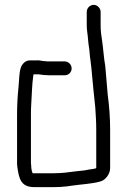

<svg xmlns="http://www.w3.org/2000/svg" viewBox="-20 -757 522 788"><path d="M245 -505H182C176 -505 170 -505 164 -506C151 -506 142 -511 129 -509H101C83 -509 69 -492 65 -478C58 -455 59 -429 56 -400C52 -360 50 -327 50 -282V-93C50 -86 50 -80 51 -73C58 -24 65 11 121 11H201C217 11 239 10 254 8L275 5C316 -1 355 -2 391 -12C412 -17 432 -42 432 -67V-226C432 -275 428 -324 422 -369C419 -409 415 -448 412 -486C406 -519 404 -557 399 -590C396 -611 393 -628 393 -651V-708C393 -723 380 -737 365 -737C349 -737 336 -724 336 -708V-652C336 -643 337 -634 338 -626C341 -607 342 -581 345 -564C348 -550 348 -527 351 -512L355 -478C360 -424 365 -370 371 -316C373 -285 375 -257 375 -226V-68C375 -64 348 -62 344 -61L329 -58C317 -56 306 -56 292 -54C263 -50 234 -46 201 -46H114C110 -55 108 -66 108 -78C107 -83 107 -88 107 -93V-282C107 -299 107 -313 108 -326C111 -368 111 -411 117 -449C117 -450 117 -451 118 -452H138C149 -450 168 -448 182 -448H245C261 -448 274 -460 274 -476C274 -492 261 -505 245 -505Z"/></svg>

Font: Electronic
Style: Regular
Weight: 400
Version: Version 1.011